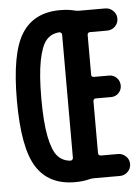

<svg xmlns="http://www.w3.org/2000/svg" viewBox="-53 -782 607 834"><g transform="rotate(-5 250.0 -365.0)"><path d="M227.5 -644.5Q192.4 -641.6 171.4 -616.7Q150.4 -591.8 138.2 -529.8Q126 -467.8 126 -364.7Q126 -261.7 138.2 -199.7Q150.4 -137.7 171.9 -112.8Q193.4 -87.9 227.5 -85Q231.4 -84 235.8 -87.4Q240.2 -90.8 240.2 -95.7V-633.8Q240.2 -638.7 235.8 -642.1Q231.4 -645.5 227.5 -644.5ZM240.2 9.8Q126 9.8 72.8 -74.7Q19.5 -159.2 19.5 -365.2Q19.5 -571.3 72.8 -655.8Q126 -740.2 240.2 -740.2Q275.4 -740.2 301.8 -733.4Q311.5 -730.5 324.2 -730.5H436.5Q456.1 -730.5 470.7 -716.3Q485.4 -702.1 485.4 -682.1Q485.4 -662.1 471.2 -647.9Q457 -633.8 436.5 -633.8H362.3Q351.6 -633.8 350.6 -623V-449.2Q350.6 -438.5 362.3 -438.5H428.7Q447.3 -438.5 460.9 -424.8Q474.6 -411.1 474.6 -390.6Q474.6 -372.1 461.4 -358.4Q448.2 -344.7 428.7 -344.7H362.3Q351.6 -344.7 350.6 -334V-107.4Q350.6 -96.7 362.3 -95.7H436.5Q456.1 -95.7 470.7 -82Q485.4 -68.4 485.4 -48.3Q485.4 -28.3 471.2 -14.2Q457 0 436.5 0H324.2Q312.5 0 301.8 2.9Q275.4 9.8 240.2 9.8Z"/></g></svg>

Font: Rounded-X Mgen+ 2m medium
Style: Regular
Weight: 500
Designer: [Source Han Sans]
Ryoko NISHIZUKA  (kana & ideographs); Paul D. Hunt (Latin, Greek & Cyrillic); Wenlong ZHANG  (bopomofo
Version: Version 1.059.20150602